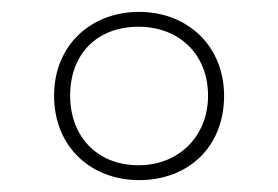

<svg xmlns="http://www.w3.org/2000/svg" viewBox="-20 -744 468 323"><path d="M214 -441C296 -441 357 -496 357 -583C357 -666 296 -724 214 -724C133 -724 71 -668 71 -583C71 -496 134 -441 214 -441ZM213 -466C143 -466 98 -515 98 -583C98 -653 143 -699 213 -699C281 -699 330 -653 330 -583C330 -515 281 -466 213 -466Z"/></svg>

Font: Noto Sans Ethiopic Thin
Style: Regular
Weight: 100
Designer: Monotype Design Team
Foundry: Monotype Imaging Inc.
Version: Version 2.102